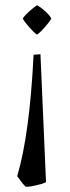

<svg xmlns="http://www.w3.org/2000/svg" viewBox="-20 -506 266 726"><path d="M66 -436Q73 -447 90 -462.5Q107 -478 120 -486Q134 -479 151 -463.5Q168 -448 174 -436Q167 -423 149.5 -403Q132 -383 120 -375Q108 -383 90.5 -403Q73 -423 66 -436ZM154 183Q142 189 118 194.5Q94 200 86.5 200Q79 200 77 200Q66 190 45 160Q92 3 107 -299L133 -301Z"/></svg>

Font: Almendra SC
Style: Regular
Weight: 400
Designer: Ana Sanfelippo
Foundry: Ana Sanfelippo
Version: Version 1.002